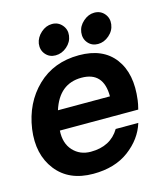

<svg xmlns="http://www.w3.org/2000/svg" viewBox="-110 -817 795 909"><g transform="rotate(-15 287.5 -363.0)"><path d="M208 -583Q178.2 -583 159.7 -604.5Q141.1 -626 145 -657.2Q149.9 -687 174.6 -709Q199.2 -731 229 -731Q258.8 -731 277.8 -709Q296.9 -687 293 -657.2Q289.1 -626.5 263.9 -604.7Q238.8 -583 208 -583ZM353 -657.2Q356.9 -687 382.1 -709Q407.2 -731 436 -731Q466.8 -731 485.4 -709Q503.9 -687 500 -657.2Q496.1 -626.5 470.9 -604.7Q445.8 -583 416 -583Q386.2 -583 367.7 -604.5Q349.1 -626 353 -657.2ZM527.8 -276.9Q525.9 -260.7 519 -233.9H134.8Q130.9 -171.9 164.6 -135.5Q198.2 -99.1 251 -99.1Q348.1 -99.1 392.1 -172.9H502.9Q480 -98.6 410.9 -46.9Q341.8 4.9 235.8 4.9Q116.7 4.9 54.9 -74.5Q-6.8 -153.8 9.8 -274.9Q27.8 -398.9 108.9 -477.1Q189.9 -555.2 314 -555.2Q431.2 -555.2 488 -480Q544.9 -404.8 527.8 -276.9ZM297.9 -449.2Q189 -449.2 150.9 -329.1H405.8Q405.8 -449.2 297.9 -449.2Z"/></g></svg>

Font: Oakes Grotesk
Style: SemiBold Italic
Weight: 600
Designer: Samuel Oakes
Foundry: Samuel Oakes
Version: Version 1.0 | wf-rip DC20170320